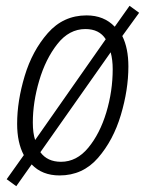

<svg xmlns="http://www.w3.org/2000/svg" viewBox="-20 -594 499 661"><path d="M101 -112Q93 -136 93 -172Q93 -242 115 -316.5Q137 -391 177.5 -442.5Q218 -494 274 -494Q322 -494 344 -459ZM190 -37Q143 -37 119 -70L361 -414Q368 -388 368 -356Q368 -280 346 -207Q324 -134 284 -85.5Q244 -37 190 -37ZM36 47 89 -28Q125 10 185 10Q265 10 317.5 -50.5Q370 -111 396 -198Q422 -285 422 -365Q422 -428 401 -470L459 -550L426 -574L375 -502Q338 -541 278 -541Q198 -541 144.5 -480Q91 -419 65 -332.5Q39 -246 39 -168Q39 -103 62 -60L3 23Z"/></svg>

Font: Noto Sans Display SemiCondensed Light
Style: Italic
Weight: 300
Width: 4
Italic angle: -12°
Designer: Monotype Design Team
Foundry: Monotype Imaging Inc.
Version: Version 1.900